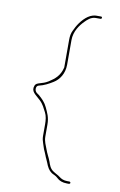

<svg xmlns="http://www.w3.org/2000/svg" viewBox="-89 -726 562 896"><g transform="rotate(10 191.5 -278.5)"><path d="M315 -676.5H292C287.6 -676.5 281.9 -675.6 275.1 -673.5C246.7 -664.9 220.9 -634.3 206.1 -607.2L196.2 -587.4C190.3 -575.6 187.5 -561.5 187.5 -544L187.5 -414C187.5 -413.2 187.4 -411.9 187.1 -411C177.2 -371.2 154.6 -353.8 127.8 -336.5C98.1 -317.4 72.3 -322.4 65.6 -305.4C54.1 -276.1 76.9 -265.7 101.5 -242.2C118.9 -225.6 125.8 -208.3 135.1 -190.8C143.5 -174.8 145.5 -155.5 145.5 -136V-80C145.5 -68.1 148.3 -56.6 151.8 -47.2L155.8 -35.2C157.4 -30.2 159 -25.2 160.8 -20.2C163 -14.2 169.6 -1.8 172.9 8C176.3 18.5 179.6 21.5 185.8 37.8C193.5 58.3 201.2 72.7 215.3 82.8C222.9 88.3 235.1 90.4 246.8 102.2C256.4 111.7 272.4 118.5 294 118.5H304C306 118.5 309.5 115 309.5 113C309.5 111 306 107.5 304 107.5L294 107.5C275.9 107.5 264.1 101.7 254.2 93.8C245.5 86.8 236 83.7 221.3 73.6C205.8 63.4 200.5 45.4 196.2 33.1C189.7 14.6 178.8 -2.2 171.1 -25C166.6 -38.8 156.5 -55.6 156.5 -80V-136C156.5 -171.7 145.7 -190.4 134.6 -214.8C125.2 -235.5 110.5 -250.4 92.2 -266.2C90.7 -267.5 73.5 -274.9 73.5 -291C73.5 -299.4 76.8 -306.5 84.3 -308.2C109.8 -313.9 129.9 -325.1 150.5 -337.7C177.3 -354.1 198.5 -384.8 198.5 -428V-544C198.5 -586.2 223 -618.7 243.7 -639.3C252.4 -648.1 269.1 -665.5 292 -665.5H315C318.1 -665.5 320.5 -667.7 320.5 -671.5C320.5 -674.7 319 -676.5 315 -676.5Z"/></g></svg>

Font: CiSf OpenHand
Style: Hln
Weight: 400
Foundry: Cannot Into Space Fonts
Version: Version 0.7892